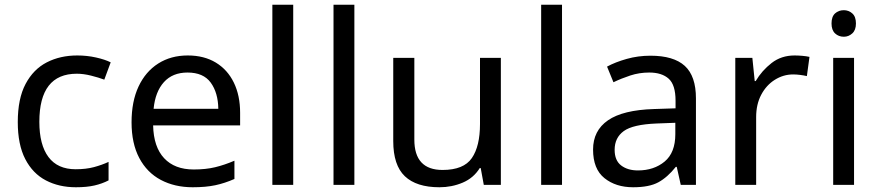

<svg xmlns="http://www.w3.org/2000/svg" viewBox="-20 -780 3708 810"><path d="M300 10Q229 10 173.5 -19Q118 -48 86.5 -109Q55 -170 55 -265Q55 -364 88 -426Q121 -488 177.5 -517Q234 -546 306 -546Q347 -546 385 -537.5Q423 -529 447 -517L420 -444Q396 -453 364 -461Q332 -469 304 -469Q146 -469 146 -266Q146 -169 184.5 -117.5Q223 -66 299 -66Q343 -66 376.5 -75Q410 -84 438 -97V-19Q411 -5 378.5 2.5Q346 10 300 10Z M772 -546Q841 -546 890.5 -516Q940 -486 966.5 -431.5Q993 -377 993 -304V-251H626Q628 -160 672.5 -112.5Q717 -65 797 -65Q848 -65 887.5 -74.5Q927 -84 969 -102V-25Q928 -7 888 1.5Q848 10 793 10Q717 10 658.5 -21Q600 -52 567.5 -113.5Q535 -175 535 -264Q535 -352 564.5 -415Q594 -478 647.5 -512Q701 -546 772 -546ZM771 -474Q708 -474 671.5 -433.5Q635 -393 628 -321H901Q900 -389 869 -431.5Q838 -474 771 -474Z M1217 0H1129V-760H1217Z M1475 0H1387V-760H1475Z M2093 -536V0H2021L2008 -71H2004Q1978 -29 1932 -9.5Q1886 10 1834 10Q1737 10 1688 -36.5Q1639 -83 1639 -185V-536H1728V-191Q1728 -63 1847 -63Q1936 -63 1970.5 -113Q2005 -163 2005 -257V-536Z M2351 0H2263V-760H2351Z M2724 -545Q2822 -545 2869 -502Q2916 -459 2916 -365V0H2852L2835 -76H2831Q2796 -32 2757.5 -11Q2719 10 2651 10Q2578 10 2530 -28.5Q2482 -67 2482 -149Q2482 -229 2545 -272.5Q2608 -316 2739 -320L2830 -323V-355Q2830 -422 2801 -448Q2772 -474 2719 -474Q2677 -474 2639 -461.5Q2601 -449 2568 -433L2541 -499Q2576 -518 2624 -531.5Q2672 -545 2724 -545ZM2750 -259Q2650 -255 2611.5 -227Q2573 -199 2573 -148Q2573 -103 2600.5 -82Q2628 -61 2671 -61Q2739 -61 2784 -98.5Q2829 -136 2829 -214V-262Z M3332 -546Q3347 -546 3364.5 -544.5Q3382 -543 3395 -540L3384 -459Q3371 -462 3355.5 -464Q3340 -466 3326 -466Q3285 -466 3249 -443.5Q3213 -421 3191.5 -380.5Q3170 -340 3170 -286V0H3082V-536H3154L3164 -438H3168Q3194 -482 3235 -514Q3276 -546 3332 -546Z M3540 -737Q3560 -737 3575.5 -723.5Q3591 -710 3591 -681Q3591 -653 3575.5 -639Q3560 -625 3540 -625Q3518 -625 3503 -639Q3488 -653 3488 -681Q3488 -710 3503 -723.5Q3518 -737 3540 -737ZM3583 -536V0H3495V-536Z"/></svg>

Font: Noto Sans Batak
Style: Regular
Weight: 400
Designer: Monotype Design Team
Foundry: Monotype Imaging Inc.
Version: Version 2.002; ttfautohint (v1.8.4.7-5d5b)